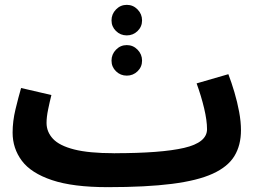

<svg xmlns="http://www.w3.org/2000/svg" viewBox="-20 -751 1064 792"><path d="M425 21 451 -119Q645 -119 739.5 -141Q834 -163 834 -218Q834 -254 822 -304.5Q810 -355 791 -407L922 -445Q935 -411 947 -370.5Q959 -330 966.5 -289.5Q974 -249 974 -214Q974 -152 947 -107.5Q920 -63 857.5 -34.5Q795 -6 689 7.5Q583 21 425 21ZM424 21Q281 21 194.5 -8Q108 -37 70 -88Q32 -139 32 -204Q32 -251 44 -300.5Q56 -350 67 -388L192 -359Q185 -331 178.5 -299.5Q172 -268 172 -244Q172 -207 198.5 -178.5Q225 -150 286 -134.5Q347 -119 450 -119L470 -11ZM503 -605Q477 -605 458.5 -623Q440 -641 440 -667Q440 -693 458.5 -712Q477 -731 503 -731Q529 -731 547.5 -712Q566 -693 566 -667Q566 -641 547.5 -623Q529 -605 503 -605ZM503 -439Q477 -439 458.5 -457Q440 -475 440 -501Q440 -527 458.5 -546Q477 -565 503 -565Q529 -565 547.5 -546Q566 -527 566 -501Q566 -475 547.5 -457Q529 -439 503 -439Z"/></svg>

Font: Noto IKEA Arabic
Style: Bold
Weight: 700
Designer: Monotype Design Team
Foundry: Monotype Imaging Inc.
Version: Version 1.200